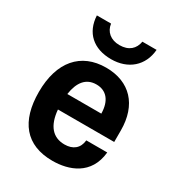

<svg xmlns="http://www.w3.org/2000/svg" viewBox="-184 -883 928 1008"><g transform="rotate(30 279.5 -379.0)"><path d="M286 -606C389 -606 461 -668 469 -768H383C375 -722 344 -692 287 -692C234 -692 199 -722 193 -768H107C112 -667 178 -606 286 -606ZM518 -308C518 -462 432 -555 287 -555C135 -555 44 -451 44 -268C44 -91 124 10 286 10C384 10 500 -29 514 -172H387C382 -122 349 -96 298 -96C227 -96 185 -144 177 -238H518ZM179 -333C190 -408 224 -453 287 -453C347 -453 384 -411 385 -333Z"/></g></svg>

Font: Kathrein 75 Bold
Style: Regular
Weight: 700
Designer: Lazydogs Typefoundry, based on Open Sans by Ascender Corporation
Foundry: Lazydogs Typefoundry
Version: Version 1.003;PS 001.003;hotconv 1.0.88;makeotf.lib2.5.64775